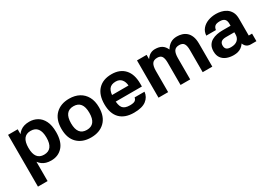

<svg xmlns="http://www.w3.org/2000/svg" viewBox="8 -1321 3239 2315"><g transform="rotate(-30 1627.5 -163.5)"><path d="M209 -519V202H75V-519ZM374 10Q297 10 249.5 -25.5Q202 -61 181 -121.5Q160 -182 160 -258Q160 -335 181 -396Q202 -457 249.5 -493Q297 -529 374 -529Q434 -529 484 -501Q534 -473 564 -413.5Q594 -354 594 -258Q594 -125 533 -57.5Q472 10 374 10ZM333 -94Q460 -94 460 -259Q460 -425 333 -425Q209 -425 209 -259Q209 -94 333 -94Z M929 10Q809 10 738.5 -59.5Q668 -129 668 -259Q668 -389 739 -459Q810 -529 929 -529Q1008 -529 1066.5 -497.5Q1125 -466 1158 -406Q1191 -346 1191 -259Q1191 -129 1119.5 -59.5Q1048 10 929 10ZM929 -95Q1057 -95 1057 -259Q1057 -424 929 -424Q802 -424 802 -259Q802 -95 929 -95Z M1342 -308H1630Q1627 -360 1599 -393.5Q1571 -427 1519 -427Q1455 -427 1426.5 -388Q1398 -349 1398 -257Q1398 -166 1426 -129Q1454 -92 1526 -92Q1577 -92 1597.5 -106Q1618 -120 1622 -147H1760Q1753 -77 1696.5 -33.5Q1640 10 1526 10Q1399 10 1332 -58.5Q1265 -127 1265 -257Q1265 -388 1332 -458.5Q1399 -529 1519 -529Q1635 -529 1699.5 -458.5Q1764 -388 1764 -257V-217H1341Z M1870 -519H2004V-459Q2030 -497 2059 -513Q2088 -529 2125 -529Q2181 -529 2217.5 -507Q2254 -485 2275 -436H2274Q2301 -481 2338.5 -505Q2376 -529 2430 -529Q2464 -529 2497.5 -519.5Q2531 -510 2558.5 -486.5Q2586 -463 2602.5 -422.5Q2619 -382 2619 -319V0H2485V-310Q2485 -369 2466.5 -397Q2448 -425 2401 -425Q2351 -425 2331 -393Q2311 -361 2311 -295V0H2177V-310Q2177 -369 2159.5 -397Q2142 -425 2097 -425Q2045 -425 2024.5 -393Q2004 -361 2004 -295V0H1870Z M3233 0H3155Q3109 0 3083.5 -31Q3058 -62 3056 -108H3085Q3066 -53 3023.5 -21.5Q2981 10 2915 10Q2860 10 2816.5 -7.5Q2773 -25 2748 -60.5Q2723 -96 2723 -151Q2723 -201 2742.5 -233.5Q2762 -266 2794 -284Q2826 -302 2864 -309.5Q2902 -317 2939 -317H3056V-346Q3056 -388 3035.5 -408.5Q3015 -429 2970 -429Q2922 -429 2902 -412Q2882 -395 2877 -360H2743Q2746 -414 2778 -452Q2810 -490 2861 -509.5Q2912 -529 2973 -529Q3006 -529 3043 -521Q3080 -513 3112.5 -492Q3145 -471 3166 -434Q3187 -397 3187 -338V-105H3233ZM2853 -157Q2853 -123 2872 -106.5Q2891 -90 2933 -90Q2992 -90 3024 -118.5Q3056 -147 3056 -196V-226H2940Q2894 -226 2873.5 -208.5Q2853 -191 2853 -157Z"/></g></svg>

Font: 42dot Sans ExtraBold
Style: Regular
Weight: 800
Designer: 42dot
Version: Version 1.000